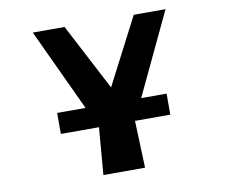

<svg xmlns="http://www.w3.org/2000/svg" viewBox="-89 -960 1254 1071"><g transform="rotate(-10 538.0 -424.5)"><path d="M914 -850 694 -385H838V-266H638L648 1H412L434 -266H218V-385H379L162 -850H342L539 -473L734 -850Z"/></g></svg>

Font: OpenDyslexic
Style: Bold
Weight: 800
Designer: Abbie Gonzalez
Version: Version 0.920;hotconv 1.0.109;makeotfexe 2.5.65596